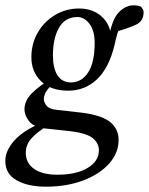

<svg xmlns="http://www.w3.org/2000/svg" viewBox="-43 -482 560 722"><path d="M49 -70Q49 -103 76 -130.5Q103 -158 150 -186L163 -175Q135 -147 128.5 -134Q122 -121 122 -109Q122 -97 132 -84.5Q142 -72 169 -69L267 -58Q342 -48 372.5 -22Q403 4 403 44Q403 93 367.5 133Q332 173 270 196.5Q208 220 130 220Q62 220 19.5 196Q-23 172 -23 124Q-23 93 -3 64Q17 35 50 13Q83 -9 119 -21L137 -10Q96 15 75 38.5Q54 62 54 93Q54 131 85 153Q116 175 173 175Q244 175 286.5 149.5Q329 124 329 83Q329 58 307 38.5Q285 19 219 11L134 2Q84 -3 66.5 -26Q49 -49 49 -70ZM225 -172Q265 -173 289 -210.5Q313 -248 313 -321Q313 -367 293 -393Q273 -419 246 -418Q201 -417 178.5 -377Q156 -337 156 -274Q156 -226 173 -199Q190 -172 225 -172ZM75 -267Q75 -318 99 -359.5Q123 -401 164 -425.5Q205 -450 254 -450Q305 -450 338 -421Q371 -392 375 -345L367 -344Q379 -411 404.5 -436.5Q430 -462 459 -462Q478 -462 488 -456Q492 -451 494.5 -446.5Q497 -442 497 -436Q497 -403 469 -389.5Q441 -376 390 -362L411 -388Q403 -372 398 -354.5Q393 -337 388 -314Q367 -226 321.5 -183.5Q276 -141 214 -141Q148 -141 111.5 -176.5Q75 -212 75 -267Z"/></svg>

Font: Lisu Bosa Medium
Style: Italic
Weight: 500
Italic angle: -19°
Designer: David Morse, Annie Olsen, Victor Gaultney, Frank Grießhammer (Latin)
Foundry: SIL International
Version: Version 2.000